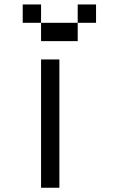

<svg xmlns="http://www.w3.org/2000/svg" viewBox="-20 -937 540 873"><path d="M83.3 -916.7H166.7V-833.3H83.3ZM166.7 -83.3V-666.7H250V-83.3ZM166.7 -833.3H333.3V-750H166.7ZM416.7 -916.7V-833.3H333.3V-916.7Z"/></svg>

Font: GalmuriMono11 Regular
Style: Regular
Weight: 400
Designer: Lee Minseo (quiple)
Version: Version 2.399;hotconv 1.1.1;makeotfexe 2.6.0 DEVELOPMENT